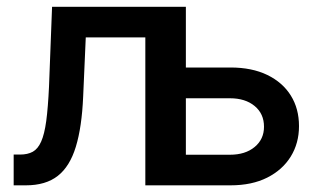

<svg xmlns="http://www.w3.org/2000/svg" viewBox="-20 -556 959 576"><path d="M21 0V-92.3H40Q63 -92.3 78.4 -100.8Q93.8 -109.4 103.5 -131.3Q113.3 -153.3 118.7 -192.9Q124 -232.4 127 -295.4L136.2 -535.6H522.5V0H416V-443.8H237.3L229.5 -266.6Q225.6 -174.8 207.5 -115.7Q189.5 -56.6 153.3 -28.3Q117.2 0 57.6 0ZM512.2 -353.5H671.4Q735.8 -353.5 782 -331.1Q828.1 -308.6 852.5 -269.3Q877 -230 877 -177.7Q877 -126.5 852.3 -86.4Q827.6 -46.4 781.7 -23.2Q735.8 0 671.4 0H431.6V-535.6H537.6V-91.8H669.9Q715.8 -91.8 743.9 -115Q772 -138.2 772 -175.8Q772 -214.8 743.9 -238Q715.8 -261.2 669.9 -261.2H512.2Z"/></svg>

Font: Inter 20pt Medium
Style: Regular
Weight: 500
Version: Version 4.001;git-66647c0bb